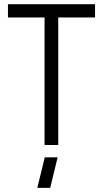

<svg xmlns="http://www.w3.org/2000/svg" viewBox="-20 -704 499 932"><path d="M161.1 208 197.3 59.6H259.8L223.6 208ZM18.6 -619.1V-683.6H441.4V-619.1H262.7V0H196.3V-619.1Z"/></svg>

Font: Post No Bills Colombo
Style: Medium
Weight: 600
Designer: Kosala Senevirathne, Siva Puranthara, Lasantha Premarathna, Tharique Azeez
Foundry: Mooniak
Version: Version 1.220 ; ttfautohint (v1.5)